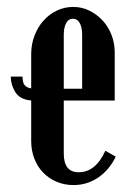

<svg xmlns="http://www.w3.org/2000/svg" viewBox="-20 -525 370 554"><path d="M70 -369Q70 -397 79.5 -422Q89 -447 105.5 -465.5Q122 -484 144 -494.5Q166 -505 191 -505Q216 -505 237.5 -494.5Q259 -484 275.5 -466.5Q292 -449 301.5 -425Q311 -401 311 -374V-235H164V-82Q164 -28 207 -28Q256 -28 284 -90L314 -73Q295 -34 263 -12.5Q231 9 192 9Q166 9 143.5 -0.5Q121 -10 104.5 -27Q88 -44 79 -67.5Q70 -91 70 -118V-235Q37 -238 24 -259.5Q11 -281 11 -304H45Q45 -287 51 -279.5Q57 -272 70 -270ZM217 -269V-424Q217 -446 210 -458.5Q203 -471 190 -471Q178 -471 171 -458.5Q164 -446 164 -424V-269Z"/></svg>

Font: Moniqa ExtBd Cond Paragraph
Style: Regular
Weight: 800
Width: 3
Designer: Rajesh Rajput
Foundry: Rajesh Rajput
Version: Version 1.000